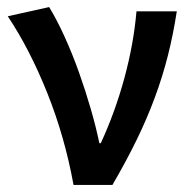

<svg xmlns="http://www.w3.org/2000/svg" viewBox="-20 -523 539 543"><path d="M188 0Q163 -137 113.5 -260.5Q64 -384 2 -477L119 -503Q141 -467 163 -418.5Q185 -370 203.5 -318Q222 -266 237 -214Q252 -162 261 -118H265Q306 -207 332 -303Q358 -399 366 -491H480Q470 -426 455 -366.5Q440 -307 418 -247.5Q396 -188 366.5 -127.5Q337 -67 298 0Z"/></svg>

Font: Giro Sans Semibold
Style: Regular
Weight: 600
Designer: Paul D. Hunt
Foundry: Adobe Systems Incorporated
Version: Version 1.000;PS 1.0;hotconv 1.0.88;makeotf.lib2.5.647800